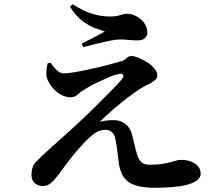

<svg xmlns="http://www.w3.org/2000/svg" viewBox="-20 -849 1040 908"><path d="M715 39Q656 39 620.5 27.5Q585 16 567.5 -8Q550 -32 543 -70Q539 -100 535.5 -129Q532 -158 527 -185Q523 -211 510.5 -223Q498 -235 478 -235Q452 -235 430 -220Q408 -205 387 -183Q363 -159 338 -129Q313 -99 291 -69.5Q269 -40 251 -16Q234 6 218.5 18.5Q203 31 182 31Q161 31 145 17.5Q129 4 129 -20Q129 -44 135 -59Q141 -74 153 -86.5Q165 -99 181 -114Q202 -134 233.5 -162Q265 -190 297 -218.5Q329 -247 352 -269Q390 -304 428.5 -342.5Q467 -381 500.5 -414.5Q534 -448 553 -470Q568 -488 561.5 -496Q555 -504 533 -497Q518 -494 493 -483Q468 -472 440 -459Q412 -446 388 -431Q362 -416 348 -402.5Q334 -389 314 -389Q289 -389 266 -402.5Q243 -416 227 -436Q211 -456 204 -474Q198 -492 199.5 -511Q201 -530 205 -549L219 -553Q232 -533 248 -517.5Q264 -502 284 -502Q301 -502 335.5 -508Q370 -514 411 -523Q452 -532 490 -542Q528 -552 552 -559Q569 -564 578.5 -574Q588 -584 602 -584Q615 -584 635.5 -575.5Q656 -567 676.5 -554Q697 -541 710.5 -524.5Q724 -508 724 -491Q724 -479 712 -469Q700 -459 682 -450.5Q664 -442 646 -431Q630 -421 605.5 -403.5Q581 -386 553.5 -363.5Q526 -341 499.5 -317.5Q473 -294 452 -273Q467 -277 484.5 -279Q502 -281 517 -281Q550 -281 573 -263Q596 -245 604 -214Q610 -190 617 -161Q624 -132 629 -116Q637 -92 650 -81Q663 -70 686 -70Q722 -70 745.5 -73.5Q769 -77 784.5 -81.5Q800 -86 812.5 -89.5Q825 -93 839 -93Q876 -93 902.5 -75Q929 -57 929 -28Q929 -8 910.5 5Q892 18 861.5 25.5Q831 33 792.5 36Q754 39 715 39ZM366 -643Q397 -658 426 -673Q455 -688 476 -700Q457 -706 428.5 -716.5Q400 -727 369 -750.5Q338 -774 311 -817L324 -829Q373 -797 415.5 -784Q458 -771 498 -771Q530 -771 548.5 -777.5Q567 -784 580 -784Q603 -784 625.5 -772Q648 -760 662.5 -739.5Q677 -719 677 -695Q677 -681 666 -669.5Q655 -658 631 -658Q606 -658 584 -660.5Q562 -663 544 -662Q524 -662 492 -655Q460 -648 428 -640Q396 -632 373 -626Z"/></svg>

Font: Noto Serif JP ExtraLight
Style: Bold
Weight: 700
Version: Version 2.003-H1;hotconv 1.1.1;makeotfexe 2.6.0